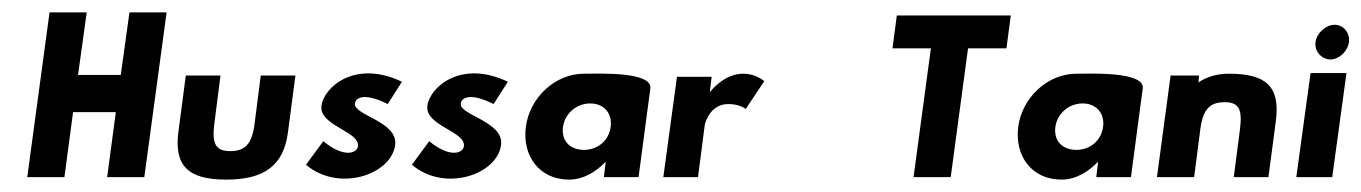

<svg xmlns="http://www.w3.org/2000/svg" viewBox="-20 -286 2198 310"><path d="M249 -266H189L175 -165H106L120 -266H60L24 0H84L98 -105H167L153 0H213Z M336 -164H280L268 -73C261 -18 284 4 345 4C406 4 438 -18 445 -73L457 -164H401L391 -86C387 -54 376 -42 352 -42C328 -42 322 -54 326 -86Z M502 -58 474 -20C527 25 612 -4 618 -52C623 -90 550 -100 553 -119C554 -127 566 -138 606 -118L629 -154C554 -190 503 -146 499 -115C495 -83 561 -74 558 -50C557 -39 536 -30 502 -58Z M673 -58 645 -20C698 25 783 -4 789 -52C794 -90 721 -100 724 -119C725 -127 737 -138 777 -118L800 -154C725 -190 674 -146 670 -115C666 -83 732 -74 729 -50C728 -39 707 -30 673 -58Z M889 -81C892 -103 911 -119 933 -119C955 -119 969 -103 966 -81C963 -59 945 -44 923 -44C900 -44 886 -59 889 -81ZM1030 -143C1034 -171 945 -167 923 -167C876 -167 835 -128 829 -81C823 -34 851 4 899 4C922 4 943 -9 958 -25L955 0H1011Z M1129 -162H1073L1051 0H1107L1118 -85C1119 -89 1127 -118 1156 -118C1175 -118 1184 -110 1184 -110L1214 -155C1214 -155 1201 -167 1180 -167C1148 -167 1126 -137 1126 -137Z M1421 -208H1483L1455 0H1515L1543 -208H1605L1612 -261H1428Z M1684 -81C1687 -103 1706 -119 1728 -119C1750 -119 1764 -103 1761 -81C1758 -59 1740 -44 1718 -44C1695 -44 1681 -59 1684 -81ZM1825 -143C1829 -171 1740 -167 1718 -167C1671 -167 1630 -128 1624 -81C1618 -34 1646 4 1694 4C1717 4 1738 -9 1753 -25L1750 0H1806Z M1908 0 1918 -77C1922 -109 1933 -121 1957 -121C1981 -121 1986 -109 1982 -77L1972 0H2028L2040 -91C2047 -146 2025 -167 1964 -167C1943 -167 1927 -161 1915 -153L1916 -164H1870L1848 0Z M2104 -218C2102 -203 2114 -190 2128 -190C2142 -190 2156 -203 2158 -218C2160 -233 2149 -246 2135 -246C2121 -246 2106 -233 2104 -218ZM2073 0H2131L2154 -168H2096Z"/></svg>

Font: Hussar Tani
Style: DwaKurs
Weight: 700
Foundry: Cannot Into Space Fonts
Version: Version 0.92